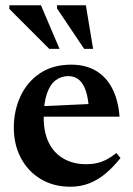

<svg xmlns="http://www.w3.org/2000/svg" viewBox="-20 -697 504 729"><path d="M250.5 -451.5Q305.5 -451.5 344.8 -428Q384 -404.5 406.5 -360.5Q429 -316.5 434 -254H119.5L120 -293L374 -304.5L318 -279.5Q315.5 -321.5 306.5 -350Q297.5 -378.5 281 -393.2Q264.5 -408 239.5 -408Q212 -408 191 -392Q170 -376 158 -341.2Q146 -306.5 146 -250Q146 -193 166 -153.8Q186 -114.5 222.5 -94Q259 -73.5 307.5 -73.5Q329 -73.5 348 -77.8Q367 -82 385.5 -91.8Q404 -101.5 422 -116L437.5 -97Q410 -62.5 380.8 -38Q351.5 -13.5 318.5 -0.8Q285.5 12 247.5 12Q183.5 12 135 -17Q86.5 -46 59.5 -96.8Q32.5 -147.5 32.5 -212.5Q32.5 -277.5 58 -332Q83.5 -386.5 132.2 -419Q181 -451.5 250.5 -451.5ZM206 -511.5H167L15.5 -663V-677H135.5ZM333.5 -511.5H299.5L196.5 -665V-677H306Z"/></svg>

Font: Newsreader 24pt SemiBold
Style: Regular
Weight: 600
Designer: Hugues Gentile
Foundry: Production Type
Version: Version 1.003